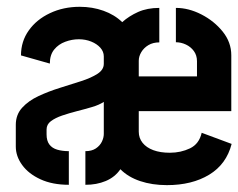

<svg xmlns="http://www.w3.org/2000/svg" viewBox="-20 -539 694 559"><path d="M466 0Q423 0 387.9 -11.8Q352.9 -23.6 330.5 -46.3Q314.8 -23.3 287.9 -12Q261 -0.8 228.6 -1V-98.9Q247.1 -98.9 259 -106.8Q270.9 -114.8 276.6 -126.5Q282.2 -138.3 282.2 -149V-242.4Q268.6 -233.4 247.7 -227.3Q226.7 -221.1 203.8 -215.3Q180.9 -209.4 160.9 -202.6Q140.9 -195.7 128.3 -186.3Q115.6 -176.8 115.6 -162V-147.7Q115.6 -129.1 123.7 -118.4Q131.8 -107.6 146.5 -103.3Q161.3 -98.9 180.4 -98.9V-1Q132.4 -1 97.8 -17Q63.2 -32.9 44.6 -58.5Q26 -84.1 26 -112.1V-175.6Q26 -205.1 44.5 -225.4Q63.1 -245.8 92.2 -259.3Q121.3 -272.9 154.1 -283.1Q186.9 -293.3 216 -302.7Q245.2 -312.1 263.7 -324Q282.2 -335.9 282.2 -353.3V-374.7Q282.2 -388.7 272.2 -400Q262.1 -411.3 245.5 -418Q228.8 -424.7 209.5 -424.7Q189.4 -424.7 169.9 -417.4Q150.3 -410.2 137.7 -394.7Q125.1 -379.2 125.1 -353.9L41.1 -377.7Q41.1 -418.6 63.8 -450.4Q86.4 -482.3 125.5 -500.7Q164.6 -519.2 212.3 -519.2Q248.9 -519.2 281.2 -507.7Q313.5 -496.2 335.8 -474.5Q355.6 -492.3 382.2 -504.2Q408.8 -516 443.8 -516V-415.6Q425.6 -415.6 412.2 -407.7Q398.8 -399.7 391.4 -387.3Q384 -374.8 384 -362.2V-316.6H553.5V-360.9Q553.5 -377.9 544.4 -390.4Q535.3 -402.8 521.1 -409.4Q506.9 -416 492.1 -416V-516Q529.2 -516 566.3 -497Q603.4 -478 628.4 -447Q653.4 -416 653.4 -378V-215.4H384V-155.6Q384 -137.1 395.1 -123.2Q406.1 -109.4 426.4 -101.8Q446.6 -94.3 474.5 -94.3Q506.4 -94.3 533.2 -107.1Q559.9 -120 567.2 -152.4L654.4 -120Q639.2 -60.8 589.1 -30.4Q539 0 466 0Z"/></svg>

Font: Stick No Bills ExtraLight
Style: Regular
Weight: 200
Designer: Kosala Senevirathne, Siva Puranthara, Lasantha Premarathna, Tharique Azeez
Foundry: mooniak
Version: Version 2.000